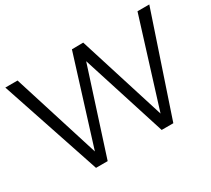

<svg xmlns="http://www.w3.org/2000/svg" viewBox="-134 -935 1287 1170"><g transform="rotate(-30 509.5 -350.0)"><path d="M702 0 513 -593 322 0H240L6 -700H92L284 -90L474 -699L554 -700L746 -90L936 -700H1019L784 0Z"/></g></svg>

Font: Kalaa
Style: Regular
Weight: 400
Version: Version 1.20 June 5, 2016